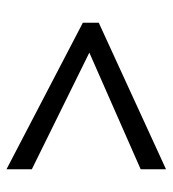

<svg xmlns="http://www.w3.org/2000/svg" viewBox="10 -618 531 591"><g transform="rotate(-90 275.5 -322.5)"><path d="M50 -155 409 -313 50 -490V-568L501 -333V-284L50 -77Z"/></g></svg>

Font: hexguzrati15
Style: Regular
Weight: 400
Designer: Jelle Bosma - Monotype Design Team
Foundry: Monotype Imaging Inc.
Version: Version 2.006